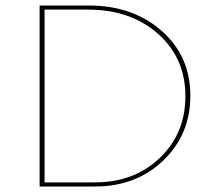

<svg xmlns="http://www.w3.org/2000/svg" viewBox="-20 -678 774 698"><path d="M326 0H124V-658H302Q463 -658 567.5 -566Q672 -474 672 -330Q672 -189 573.5 -94.5Q475 0 326 0ZM654 -328Q654 -467 554.5 -555Q455 -643 301 -643H142V-15H326Q468 -15 561 -104Q654 -193 654 -328Z"/></svg>

Font: EauTestSC Thin
Style: Regular
Weight: 250
Designer: Christian Thalmann (Catharsis Fonts)
Version: Version 0.001;PS 000.001;hotconv 1.0.88;makeotf.lib2.5.64775